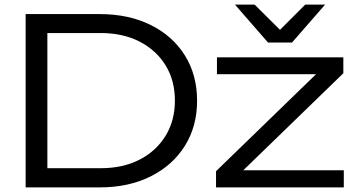

<svg xmlns="http://www.w3.org/2000/svg" viewBox="-20 -811 1543 831"><path d="M412 -750Q537 -750 632 -703Q727 -656 780 -571.5Q833 -487 833 -375Q833 -264 780 -179.5Q727 -95 632 -47.5Q537 0 412 0H91V-750ZM185 -25 125 -83H416Q512 -83 584 -120Q656 -157 696.5 -223Q737 -289 737 -375Q737 -463 696.5 -528.5Q656 -594 584 -631Q512 -668 416 -668H125L185 -725ZM915 0V-70L1381 -522L1430 -490H919V-563H1466V-494L1000 -42L957 -74H1468V0ZM1244 -627H1140L997 -791H1082L1210 -664H1174L1301 -791H1387Z"/></svg>

Font: Unbounded Light
Style: Regular
Weight: 300
Designer: Luke Prowse, Jean-Baptiste Morizot, Fátima Lázaro, Florian Runge
Foundry: NaN
Version: Version 1.700